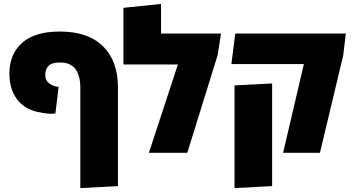

<svg xmlns="http://www.w3.org/2000/svg" viewBox="-20 -780 1803 980"><path d="M390 180V-333Q390 -393 365.5 -427Q341 -461 286 -461Q245 -461 228 -444Q211 -427 211 -398Q211 -363 243 -347Q261 -337 279 -337L263 -201Q235 -195 171 -209Q105 -223 66.5 -274Q28 -325 28 -404Q28 -503 92.5 -561Q157 -619 286 -619Q429 -619 505.5 -544Q582 -469 582 -334V170Z M802 -609H1108L1091 -499L936 0H740L888 -451H610V-740L802 -760Z M1425 0 1531 -453H1161L1181 -609H1745L1732 -498L1613 0ZM1177 180V-344L1369 -354V170Z"/></svg>

Font: Noto Sans Hebrew SemiCondensed Black
Style: Regular
Weight: 900
Width: 4
Designer: Ben Nathan
Foundry: Google LLC
Version: Version 3.001; ttfautohint (v1.8.4.7-5d5b)